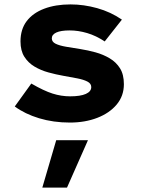

<svg xmlns="http://www.w3.org/2000/svg" viewBox="-20 -546 640 871"><path d="M297 10Q222 10 157.5 -9.5Q93 -29 47 -63L122 -167Q179 -134 218.5 -121.5Q258 -109 298 -109Q345 -109 369.5 -120Q394 -131 394 -151Q394 -167 376.5 -176Q359 -185 330.5 -190.5Q302 -196 268 -202Q234 -208 199.5 -217.5Q165 -227 136.5 -244Q108 -261 90.5 -288.5Q73 -316 73 -358Q73 -413 101 -450Q129 -487 180.5 -506.5Q232 -526 300 -526Q360 -526 421 -509Q482 -492 533 -457L455 -358Q416 -384 375.5 -396Q335 -408 296 -408Q256 -408 235.5 -398.5Q215 -389 215 -372Q215 -356 232.5 -347.5Q250 -339 279.5 -334Q309 -329 344 -323.5Q379 -318 413.5 -308.5Q448 -299 477.5 -281.5Q507 -264 524.5 -236Q542 -208 542 -164Q542 -111 509.5 -72Q477 -33 421.5 -11.5Q366 10 297 10ZM172 305 235 90H379L284 305Z"/></svg>

Font: Red Hat Mono
Style: Regular
Weight: 300
Monospace: yes
Designer: Pentagram, MCKL
Foundry: Pentagram, MCKL
Version: Version 1.023